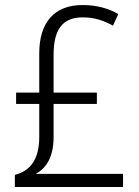

<svg xmlns="http://www.w3.org/2000/svg" viewBox="-20 -743 551 763"><path d="M308 -723C196 -723 136 -654 136 -531V-375H44V-330H136V-199C136 -110 101 -64 39 -48V0H469V-52H122C163 -74 193 -118 193 -199V-330H365V-375H193V-526C193 -629 231 -674 309 -674C354 -674 391 -662 429 -641L450 -687C412 -709 366 -723 308 -723Z"/></svg>

Font: Noto Sans Khmer SemiCondensed Light
Style: Regular
Weight: 300
Width: 4
Designer: Danh Hong and the Monotype Design Team
Foundry: Monotype Imaging Inc.
Version: Version 2.004